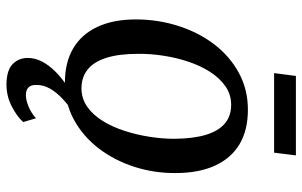

<svg xmlns="http://www.w3.org/2000/svg" viewBox="-194 -566 957 608"><g transform="rotate(90 284.0 -261.5)"><path d="M327 -568.5Q392 -568.5 436.5 -541.8Q481 -515 504.2 -463.8Q527.5 -412.5 527.5 -339.5Q528 -272 507.8 -209Q487.5 -146 449.8 -96.5Q412 -47 359.2 -18Q306.5 11 241.5 11Q178 11 133.2 -15Q88.5 -41 64.8 -91.5Q41 -142 41 -213.5Q41 -282.5 61 -346.2Q81 -410 118.5 -460Q156 -510 209 -539.2Q262 -568.5 327 -568.5ZM311.5 -515.5Q278.5 -515.5 252.5 -497.2Q226.5 -479 207 -448.5Q187.5 -418 174.8 -379.8Q162 -341.5 155.8 -300.2Q149.5 -259 150 -220.5Q150 -159.5 162.8 -119.8Q175.5 -80 200 -60.8Q224.5 -41.5 259 -41.5Q291.5 -41.5 317.2 -59.5Q343 -77.5 362 -108Q381 -138.5 393.5 -176.8Q406 -215 412.5 -256Q419 -297 419 -335.5Q418.5 -396.5 406.2 -436.2Q394 -476 370.2 -495.8Q346.5 -515.5 311.5 -515.5ZM244.5 196Q200.5 195 181.8 175.8Q163 156.5 163 129Q163 105.5 174.2 83.8Q185.5 62 204.5 42.8Q223.5 23.5 247 7.5Q270.5 -8.5 294.5 -20.5L317.5 -34L335.5 -16.5Q311.5 0.5 291.8 19Q272 37.5 260.2 58Q248.5 78.5 248.5 100.5Q248 118 256.2 126.2Q264.5 134.5 281 134.5Q296.5 134.5 317 126Q337.5 117.5 354 102.5L366 143Q349.5 162 316.5 179.2Q283.5 196.5 244.5 196ZM220 -720.5H471.5L463 -651.5H211Z"/></g></svg>

Font: Merriweather Light 18pt
Style: Italic
Weight: 400
Italic angle: -7.8°
Version: Version 2.101